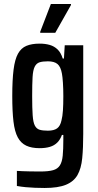

<svg xmlns="http://www.w3.org/2000/svg" viewBox="-20 -735 488 955"><path d="M202 200Q177 200 153.5 199Q130 198 108 196Q86 194 64 190V115Q78 116 93.5 116.5Q109 117 129.5 117.5Q150 118 180 118Q221 118 244 111.5Q267 105 278 87.5Q289 70 292 39Q295 8 295 -40V-64H288Q280 -41 265 -26Q250 -11 228 -4.5Q206 2 177 2Q137 2 110.5 -10.5Q84 -23 68.5 -51.5Q53 -80 47 -130.5Q41 -181 41 -257Q41 -337 47.5 -388.5Q54 -440 69.5 -468Q85 -496 111.5 -507Q138 -518 177 -518Q205 -518 227.5 -511.5Q250 -505 266.5 -489Q283 -473 292 -444H298L302 -510H394V-69Q394 0 389 51.5Q384 103 365.5 135.5Q347 168 308 184Q269 200 202 200ZM218 -85Q248 -85 264 -96.5Q280 -108 286 -137Q291 -156 293 -185.5Q295 -215 295 -257Q295 -292 293 -323Q291 -354 288 -369Q282 -403 266 -416.5Q250 -430 218 -430Q192 -430 176.5 -425Q161 -420 152.5 -403Q144 -386 142 -351Q140 -316 140 -257Q140 -197 142.5 -161.5Q145 -126 153.5 -110Q162 -94 177.5 -89.5Q193 -85 218 -85ZM180 -572V-577L233 -715H333V-710L255 -572Z"/></svg>

Font: Saira Condensed SemiBold
Style: Regular
Weight: 600
Width: 3
Designer: Hector Gatti with collaboration of the Omnibus-Type team
Foundry: Omnibus-Type
Version: Version 1.100